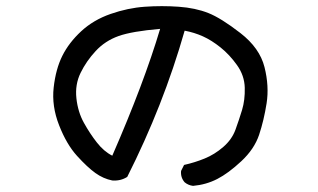

<svg xmlns="http://www.w3.org/2000/svg" viewBox="-20 -607 1040 627"><path d="M610.4 0Q594.7 -2 583 -11.7Q569.3 -27.3 571.3 -48.8L581.1 -68.4Q616.2 -76.2 648.4 -89.4Q680.7 -102.5 709 -127Q737.3 -151.4 749 -183.6Q760.7 -215.8 770.5 -248Q780.3 -280.3 779.3 -320.3Q778.3 -360.4 753.9 -394.5Q729.5 -428.7 700.2 -452.1Q670.9 -475.6 642.6 -488.3Q614.3 -501 583 -506.8Q547.9 -383.8 501 -264.6Q454.1 -145.5 395.5 -29.3Q374 -15.6 346.7 -17.6Q317.4 -23.4 291.5 -42Q265.6 -60.5 231.4 -98.1Q197.3 -135.7 172.9 -198.2Q148.4 -260.7 155.3 -321.3Q162.1 -381.8 183.6 -424.8Q205.1 -467.8 245.1 -504.9Q285.2 -542 341.3 -561.5Q397.5 -581.1 453.1 -585Q508.8 -588.9 563.5 -585Q618.2 -581.1 660.2 -564.5Q702.1 -547.9 765.1 -499Q828.1 -450.2 843.8 -387.7Q859.4 -325.2 850.6 -269.5Q841.8 -213.9 826.2 -167Q810.5 -120.1 768.1 -80.6Q725.6 -41 689.5 -22.5Q653.3 -3.9 610.4 0ZM502.9 -512.7Q411.1 -504.9 367.2 -489.3Q323.2 -473.6 292.5 -440.4Q261.7 -407.2 243.2 -369.1Q224.6 -331.1 229.5 -286.1Q234.4 -241.2 253.9 -206.1Q273.4 -170.9 296.4 -141.6Q319.3 -112.3 346.7 -98.6Q450.2 -335.9 502.9 -512.7Z"/></svg>

Font: NaikaiFont
Style: Regular-Lite
Weight: 400
Version: Version 1.67